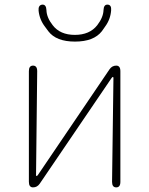

<svg xmlns="http://www.w3.org/2000/svg" viewBox="-20 -811 646 831"><path d="M123 0Q105 0 105 -24V-503Q105 -527 123 -527Q141 -527 141 -503L136 -54Q136 -49 138.5 -49Q141 -49 145 -55L454 -511Q465 -527 483 -527Q501 -527 501 -503V-24Q501 0 483 0Q465 0 465 -24L471 -473Q471 -478 468.5 -478Q466 -478 462 -472L152 -16Q141 0 123 0ZM189 -676Q182 -686 175 -695Q151 -726 147 -765Q145 -789 163 -791Q180 -792 181 -767Q182 -735 208 -702Q240 -660 304 -660Q368 -660 401 -702Q427 -736 428 -767Q429 -792 446 -791Q463 -790 461 -766Q458 -727 435 -696Q428 -686 421 -676Q386 -631 304.5 -631Q223 -631 189 -676Z"/></svg>

Font: Resource Han Rounded KR ExtraLight
Style: Regular
Weight: 250
Designer: Cyano Hao (round all glyphs); Ryoko NISHIZUKA 西塚涼子 (kana, bopomofo & ideographs); Paul D. Hunt (Latin, Greek & Cyrillic)
Foundry: Cyano Hao
Version: 0.990